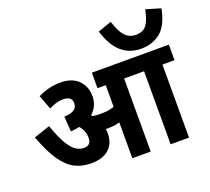

<svg xmlns="http://www.w3.org/2000/svg" viewBox="-146 -1081 1386 1267"><g transform="rotate(-20 547.5 -447.5)"><path d="M480 -210Q480 -140 436 -100.5Q392 -61 310 -61Q248 -61 197.5 -86.5Q147 -112 103.5 -174.5Q60 -237 19 -349L132 -387Q168 -281 208 -227Q248 -173 300 -173Q351 -173 351 -226Q351 -252 342.5 -273.5Q334 -295 317 -314Q289 -307 256 -305L248 -411Q299 -414 319.5 -429.5Q340 -445 340 -473Q340 -500 322.5 -511Q305 -522 279 -522Q254 -522 228.5 -514.5Q203 -507 179 -494L141 -594Q171 -609 211 -620.5Q251 -632 300 -632Q381 -632 425 -588Q469 -544 469 -477Q469 -405 417 -360Q421 -356 425 -351Q438 -349 451.5 -348Q465 -347 482 -347Q508 -347 530.5 -350Q553 -353 576 -361V-513H518V-622H1059V-513H974V0H845V-513H705V0H576V-252Q557 -246 537 -243.5Q517 -241 497 -241Q487 -241 477 -241Q480 -226 480 -210ZM1095 -864Q1073 -752 1017.5 -705.5Q962 -659 877 -659Q800 -659 743.5 -707Q687 -755 654 -861L750 -895Q772 -822 802 -789.5Q832 -757 879 -757Q930 -757 954.5 -791.5Q979 -826 992 -895Z"/></g></svg>

Font: Noto Sans SemiCondensed
Style: Bold
Weight: 700
Width: 4
Designer: Monotype Design Team
Foundry: Monotype Imaging Inc.
Version: Version 2.013; ttfautohint (v1.8.4.7-5d5b)